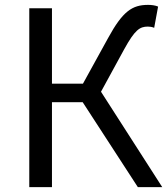

<svg xmlns="http://www.w3.org/2000/svg" viewBox="-20 -767 688 787"><path d="M394 -391 489 -565C533 -645 553 -658 586 -658C593 -658 603 -657 612 -653L628 -740C617 -745 601 -747 587 -747C522 -747 483 -721 423 -611L320 -424H193V-733H100V0H193V-348H319L545 0H645Z"/></svg>

Font: Noto Sans CJK KR Regular
Style: Regular
Weight: 400
Designer: Ryoko NISHIZUKA (kana & ideographs); Paul D. Hunt (Latin, Greek & Cyrillic); Wenlong ZHANG (bopomofo); Sandoll Communica
Foundry: Adobe Systems Incorporated
Version: Version 1.004;PS 1.004;hotconv 1.0.82;makeotf.lib2.5.63406